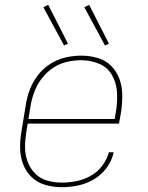

<svg xmlns="http://www.w3.org/2000/svg" viewBox="-20 -769 616 797"><path d="M236 8Q270 8 304 1Q338 -6 369.5 -24.5Q401 -43 423 -73Q445 -103 452 -137H432Q424 -107 404 -80.5Q384 -54 355.5 -38.5Q327 -23 296.5 -17Q266 -11 236 -11Q205 -11 175.5 -19.5Q146 -28 125.5 -49Q105 -70 94.5 -98.5Q84 -127 84 -158Q84 -189 89 -220L95 -256H474L483 -307Q488 -342 487.5 -376.5Q487 -411 475.5 -442Q464 -473 441 -496Q418 -519 385 -528.5Q352 -538 318 -538H317Q285 -538 252 -530.5Q219 -523 189 -504Q159 -485 137.5 -457Q116 -429 104 -397.5Q92 -366 87 -333L69 -223Q63 -188 63.5 -153.5Q64 -119 76 -87.5Q88 -56 111.5 -33.5Q135 -11 168 -1.5Q201 8 236 8ZM456 -275H98L107 -330Q112 -360 123 -389Q134 -418 153.5 -443.5Q173 -469 200 -487Q227 -505 257 -512Q287 -519 317 -519Q356 -519 391 -504.5Q426 -490 444.5 -458Q463 -426 465.5 -387.5Q468 -349 462 -310ZM416 -580 432 -588 350 -749 330 -739ZM246 -580 262 -588 180 -749 160 -739Z"/></svg>

Font: Iosevka Sparkle Thin Oblique
Style: Regular
Weight: 100
Italic angle: -9°
Designer: Belleve Invis
Foundry: Belleve Invis
Version: Version 4.5.0; ttfautohint (v1.8.3)